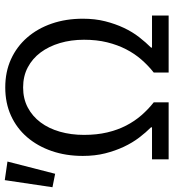

<svg xmlns="http://www.w3.org/2000/svg" viewBox="-4 -728 710 785"><g transform="rotate(-90 350.5 -335.0)"><path d="M92 0V-68H223V-72Q202 -93 181 -120.5Q160 -148 143.5 -183Q127 -218 116.5 -259.5Q106 -301 106 -351Q106 -420 126 -478Q146 -536 182.5 -578.5Q219 -621 270.5 -644.5Q322 -668 386 -668Q450 -668 501.5 -644.5Q553 -621 590 -578.5Q627 -536 647 -478Q667 -420 667 -351Q667 -301 656.5 -259.5Q646 -218 629.5 -183Q613 -148 591.5 -120.5Q570 -93 549 -72V-68H680V0H447V-61Q475 -83 499.5 -111Q524 -139 542 -174Q560 -209 570.5 -251.5Q581 -294 581 -346Q581 -399 567.5 -444.5Q554 -490 529 -523.5Q504 -557 468 -576Q432 -595 386 -595Q340 -595 304 -576Q268 -557 243 -523.5Q218 -490 205 -444.5Q192 -399 192 -346Q192 -294 202 -251.5Q212 -209 230 -174Q248 -139 272.5 -111Q297 -83 325 -61V0ZM-22 -475 7 -670 83 -659 33 -464Z"/></g></svg>

Font: Processing Sans Pro
Style: Regular
Weight: 400
Designer: Paul D. Hunt
Foundry: Adobe Systems Incorporated
Version: Version 2.020;PS 2.000;hotconv 1.0.86;makeotf.lib2.5.63406